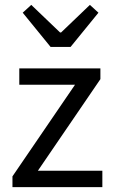

<svg xmlns="http://www.w3.org/2000/svg" viewBox="-20 -766 465 786"><path d="M31 0V-44L287 -419H59V-486H391V-442L135 -67H399V0ZM187 -574 73 -714 108 -746 226 -633H230L348 -746L383 -714L269 -574Z"/></svg>

Font: SourceSansPro
Style: Book
Weight: 400
Designer: Paul D. Hunt
Foundry: Adobe Systems Incorporated
Version: Version 2.021;PS 2.000;hotconv 1.0.86;makeotf.lib2.5.63406